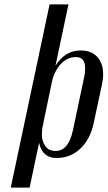

<svg xmlns="http://www.w3.org/2000/svg" viewBox="-20 -710 490 875"><path d="M158 -59 115 145H29L206 -690H292L233 -411Q277 -480 347 -480Q396 -480 423 -451Q450 -422 450 -371Q450 -349 444 -322L407 -149Q392 -77 347 -33.5Q302 10 237.5 10Q173 10 158 -59ZM368 -399Q368 -450 326.5 -450Q285 -450 255.5 -416.5Q226 -383 216 -334L175 -137Q171 -121 171 -94Q171 -67 186.5 -44.5Q202 -22 233 -22Q292 -22 312 -115L363 -356Q368 -376 368 -399Z"/></svg>

Font: Trochut
Style: Italic
Weight: 400
Italic angle: -12°
Designer: Andreu Balius
Foundry: Andreu Balius
Version: Version 1.001